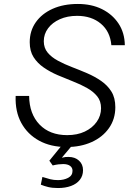

<svg xmlns="http://www.w3.org/2000/svg" viewBox="-20 -730 690 969"><path d="M316 12Q236 12 177.5 -20Q119 -52 87.5 -109.5Q56 -167 59 -246H127Q128 -155 179.5 -101.5Q231 -48 319 -48Q370 -48 408 -66Q446 -84 468 -115Q490 -146 490 -184Q490 -220 470.5 -244Q451 -268 419 -286Q387 -304 348.5 -319Q310 -334 271.5 -350.5Q233 -367 201 -389Q169 -411 149.5 -441.5Q130 -472 130 -517Q130 -574 160.5 -617.5Q191 -661 245.5 -685.5Q300 -710 373 -710Q442 -710 494.5 -684Q547 -658 578 -611.5Q609 -565 610 -502H542Q536 -571 489 -610.5Q442 -650 369 -650Q320 -650 282 -633Q244 -616 222.5 -587Q201 -558 201 -522Q201 -488 220.5 -464.5Q240 -441 272.5 -423.5Q305 -406 343 -391.5Q381 -377 419.5 -360.5Q458 -344 490.5 -321.5Q523 -299 542.5 -267.5Q562 -236 562 -189Q562 -129 530 -83.5Q498 -38 442.5 -13Q387 12 316 12ZM273 219Q244 219 223.5 214Q203 209 186 202L194 163Q216 170 233.5 174.5Q251 179 273 179Q302 179 324 167.5Q346 156 346 132Q346 116 333.5 107Q321 98 299 98Q288 98 275 99.5Q262 101 246 105L229 81L312 -21L349 -2L292 66Q304 63 310.5 62.5Q317 62 326 62Q358 62 378.5 80.5Q399 99 399 129Q399 157 383 177.5Q367 198 338.5 208.5Q310 219 273 219Z"/></svg>

Font: Azeret Mono ExtraLight
Style: Italic
Weight: 250
Italic angle: -12°
Designer: Martin Vácha
Foundry: Displaay
Version: Version 1.002